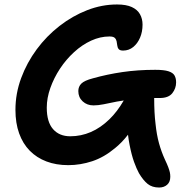

<svg xmlns="http://www.w3.org/2000/svg" viewBox="-20 -728 826 858"><path d="M691 110Q660 110 640 94Q620 78 601 46Q590 26 579 -4.5Q568 -35 559 -81Q555 -101 552 -126Q524 -90 494 -66Q445 -25 392 -7.5Q339 10 285 10Q231 10 187.5 -6.5Q144 -23 113 -54.5Q82 -86 65.5 -132Q49 -178 49 -237Q49 -310 74.5 -379Q100 -448 144 -507.5Q188 -567 246 -612Q304 -657 369.5 -682.5Q435 -708 503 -708Q544 -708 569 -696.5Q594 -685 605.5 -664.5Q617 -644 617 -618Q617 -586 606 -560Q595 -534 575.5 -518Q556 -502 530 -502Q516 -502 510.5 -508.5Q505 -515 504 -525L501 -544Q499 -553 492.5 -559Q486 -565 469 -565Q428 -565 387.5 -546.5Q347 -528 311 -495Q275 -462 248 -421Q221 -380 205 -335Q189 -290 189 -247Q189 -183 217 -151Q245 -119 294 -119Q342 -119 386 -138Q430 -157 469 -195Q504 -229 533 -279Q516 -276 502 -274Q468 -267 443 -262Q418 -257 398 -257Q369 -257 349.5 -275Q330 -293 330 -321Q330 -341 343.5 -354.5Q357 -368 395 -378Q459 -396 527.5 -406Q596 -416 674 -416Q713 -416 733 -409.5Q753 -403 760 -390.5Q767 -378 767 -360Q767 -333 750 -311.5Q733 -290 694 -290Q681 -290 669 -290Q669 -223 675 -175Q680 -126 690.5 -88Q701 -50 717 -15Q727 6 732 19.5Q737 33 739 42Q741 51 741 62Q741 85 727 97.5Q713 110 691 110Z"/></svg>

Font: Shantell Sans Light SemiBold
Style: Regular
Weight: 600
Version: Version 1.008;[ac192a2d6]